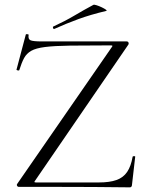

<svg xmlns="http://www.w3.org/2000/svg" viewBox="-20 -803 633 825"><path d="M54 -13 460 -600Q464 -605 463 -606.5Q462 -608 455 -608Q349 -608 281 -607Q213 -606 173.5 -601Q134 -596 114 -584.5Q94 -573 83.5 -553.5Q73 -534 63 -502Q62 -499 56 -500.5Q50 -502 51 -504L91 -655Q92 -657 98 -656Q104 -655 103 -653Q100 -635 111 -630Q122 -625 160 -625Q220 -625 307 -625Q394 -625 525 -625Q530 -625 532 -620.5Q534 -616 532 -612L131 -27Q127 -22 128 -20.5Q129 -19 136 -19Q224 -19 292.5 -19Q361 -19 404 -19Q451 -19 480.5 -29.5Q510 -40 526.5 -64.5Q543 -89 550 -130Q551 -132 556 -132Q561 -132 561 -130L547 -8Q547 -5 545 -1.5Q543 2 538 2Q464 1 381.5 0.5Q299 0 216.5 0Q134 0 60 0Q56 0 53.5 -4.5Q51 -9 54 -13ZM214 -679Q210 -677 208 -682.5Q206 -688 209 -689Q259 -712 299.5 -736Q340 -760 381 -782Q384 -784 395 -780.5Q406 -777 417.5 -771.5Q429 -766 435 -761.5Q441 -757 436 -756Q369 -740 317 -721Q265 -702 214 -679Z"/></svg>

Font: Cormorant Light Light
Style: Regular
Weight: 300
Version: Version 4.000